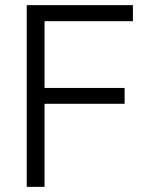

<svg xmlns="http://www.w3.org/2000/svg" viewBox="-20 -727 594 747"><path d="M84 -707H497.1V-644.5H153.3V-384.8H464.8V-323.2H153.3V0H84Z"/></svg>

Font: Pretendard Std Light
Style: Regular
Weight: 300
Designer: Base glyphs from Inter by Rasmus Andersson; Hangeul glyphs from Noto Sans CJK(Source Han Sans) by Jang Soo-young and Kan
Foundry: Kil Hyung-jin
Version: Version 1.309